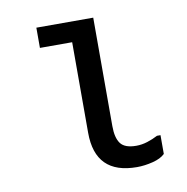

<svg xmlns="http://www.w3.org/2000/svg" viewBox="-65 -589 629 645"><g transform="rotate(-10 250.0 -266.0)"><path d="M448 -98V-34Q434 -20 406 -13Q378 -6 352 -6Q210 -6 210 -148V-457H100V-526H294V-156Q294 -116 308.5 -96.5Q323 -77 362 -77Q381 -77 400 -83Q419 -89 436 -98Z"/></g></svg>

Font: D2Coding ligature
Style: Regular
Weight: 400
Monospace: yes
Designer: Yong-Rak Park; Jeong-Hwan Yoon; Sang-Min Lee;
Foundry: NHN Corporation
Version: Version 1.3.2; Build 20180524